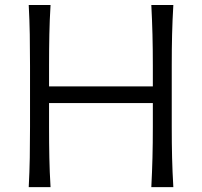

<svg xmlns="http://www.w3.org/2000/svg" viewBox="-20 -764 824 784"><path d="M97.3 0H186.4Q182.6 -62.4 181.5 -120.1Q180.3 -177.8 180.3 -246.5V-343.2H604.1V-246.5Q604.1 -177.8 602.6 -120.1Q601.1 -62.4 597.9 0H687.8Q684.1 -62.4 682.7 -120.1Q681.3 -177.8 681.3 -246.5V-495.5Q681.3 -565 682.7 -623Q684.1 -680.9 687.8 -743.5H597.9Q601.1 -680.9 602.6 -623Q604.1 -565 604.1 -495.5V-411.1H180.3V-495.5Q180.3 -565 181.5 -623Q182.6 -680.9 186.4 -743.5H97.3Q100.6 -680.9 101.6 -623Q102.6 -565 102.6 -495.5V-246.5Q102.6 -177.8 101.6 -120.1Q100.6 -62.4 97.3 0Z"/></svg>

Font: Pinar-VF
Style: Regular
Weight: 300
Designer: Amin Abedi
Version: Version 3.0